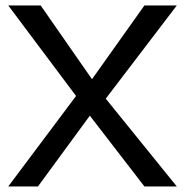

<svg xmlns="http://www.w3.org/2000/svg" viewBox="-20 -674 669 694"><path d="M502 -654.3 312.5 -387.7 127 -654.3H9.8L254.9 -327.1L9.8 0H117.2L304.7 -255.9L502 0H619.1L362.3 -317.4L619.1 -654.3Z"/></svg>

Font: Sen-gleads
Style: Regular
Weight: 400
Designer: Kosal Sen, Philatype
Foundry: Philatype
Version: Version 1.004; ttfautohint (v1.8.3)